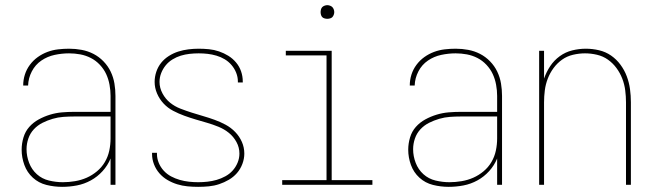

<svg xmlns="http://www.w3.org/2000/svg" viewBox="-20 -717 2540 745"><path d="M221 8Q190 8 160 0.5Q130 -7 107.5 -27.5Q85 -48 74.5 -77Q64 -106 64 -136Q64 -160 71 -183.5Q78 -207 93.5 -224.5Q109 -242 130 -253.5Q151 -265 174 -272Q197 -279 220.5 -281Q244 -283 268 -283H409V-345Q409 -366 405 -388Q401 -410 392 -429.5Q383 -449 367.5 -465.5Q352 -482 332.5 -492Q313 -502 291.5 -506Q270 -510 248 -510Q220 -510 192 -504Q164 -498 140.5 -482Q117 -466 103.5 -440Q90 -414 89 -385H70Q70 -407 76.5 -427.5Q83 -448 96 -465.5Q109 -483 126.5 -495.5Q144 -508 164 -515.5Q184 -523 205.5 -525.5Q227 -528 248 -528Q273 -528 297 -523.5Q321 -519 342.5 -508Q364 -497 381.5 -479Q399 -461 409.5 -439Q420 -417 424 -393Q428 -369 428 -345V0H409V-102Q398 -75 378 -53Q358 -31 332.5 -17Q307 -3 278.5 2.5Q250 8 221 8ZM224 -10Q247 -10 271 -14Q295 -18 316.5 -27.5Q338 -37 356.5 -52.5Q375 -68 387 -88.5Q399 -109 404 -132.5Q409 -156 409 -180V-265H268Q247 -265 226 -263.5Q205 -262 184.5 -256Q164 -250 145 -240.5Q126 -231 111.5 -215.5Q97 -200 90 -179.5Q83 -159 83 -138Q83 -111 93 -85Q103 -59 123 -41Q143 -23 170 -16.5Q197 -10 224 -10Z M749 8Q728 8 707.5 6Q687 4 667.5 -2Q648 -8 630 -18.5Q612 -29 598.5 -44.5Q585 -60 577.5 -79.5Q570 -99 570 -119Q570 -121 570 -122Q570 -123 570 -124H589Q589 -123 589 -122Q589 -121 589 -120Q589 -102 596 -85Q603 -68 615.5 -54.5Q628 -41 644 -32.5Q660 -24 677.5 -19Q695 -14 713 -12Q731 -10 749 -10Q767 -10 785 -12Q803 -14 820.5 -19Q838 -24 854.5 -33Q871 -42 883 -55.5Q895 -69 902 -86Q909 -103 909 -121Q909 -145 897.5 -166Q886 -187 868 -201.5Q850 -216 828 -225Q806 -234 783.5 -240.5Q761 -247 739 -253.5Q717 -260 695 -268Q673 -276 652 -287Q631 -298 615 -315Q599 -332 589.5 -354Q580 -376 580 -399Q580 -419 586.5 -438.5Q593 -458 605.5 -473.5Q618 -489 635.5 -500Q653 -511 672 -517Q691 -523 711 -525.5Q731 -528 751 -528Q771 -528 791 -526Q811 -524 830 -517.5Q849 -511 866 -500.5Q883 -490 896 -474.5Q909 -459 915.5 -440Q922 -421 922 -401Q922 -400 922 -399Q922 -398 922 -397H903Q903 -398 903 -399Q903 -400 903 -401Q903 -418 896.5 -434.5Q890 -451 878.5 -464.5Q867 -478 852 -487Q837 -496 820 -501Q803 -506 786 -508Q769 -510 751 -510Q733 -510 715.5 -508Q698 -506 681.5 -501Q665 -496 649.5 -486.5Q634 -477 623 -463.5Q612 -450 605.5 -433.5Q599 -417 599 -399Q599 -376 610.5 -354.5Q622 -333 640 -318.5Q658 -304 680 -295.5Q702 -287 724 -280Q746 -273 768.5 -266.5Q791 -260 813 -252Q835 -244 855.5 -233Q876 -222 892.5 -205Q909 -188 918.5 -166.5Q928 -145 928 -121Q928 -101 920.5 -81Q913 -61 899.5 -45.5Q886 -30 868 -19.5Q850 -9 830.5 -2.5Q811 4 790.5 6Q770 8 749 8Z M1075 0V-18H1247V-502H1089V-520H1267V-18H1425V0ZM1250 -644Q1245 -644 1239.5 -645.5Q1234 -647 1230.5 -650.5Q1227 -654 1225.5 -659.5Q1224 -665 1224 -670Q1224 -675 1225.5 -680.5Q1227 -686 1230.5 -689.5Q1234 -693 1239.5 -695Q1245 -697 1250 -697Q1255 -697 1260.5 -695Q1266 -693 1269.5 -689.5Q1273 -686 1275 -680.5Q1277 -675 1277 -670Q1277 -665 1275 -659.5Q1273 -654 1269.5 -650.5Q1266 -647 1260.5 -645.5Q1255 -644 1250 -644Z M1721 8Q1690 8 1660 0.5Q1630 -7 1607.5 -27.5Q1585 -48 1574.5 -77Q1564 -106 1564 -136Q1564 -160 1571 -183.5Q1578 -207 1593.5 -224.5Q1609 -242 1630 -253.5Q1651 -265 1674 -272Q1697 -279 1720.5 -281Q1744 -283 1768 -283H1909V-345Q1909 -366 1905 -388Q1901 -410 1892 -429.5Q1883 -449 1867.5 -465.5Q1852 -482 1832.5 -492Q1813 -502 1791.5 -506Q1770 -510 1748 -510Q1720 -510 1692 -504Q1664 -498 1640.5 -482Q1617 -466 1603.5 -440Q1590 -414 1589 -385H1570Q1570 -407 1576.5 -427.5Q1583 -448 1596 -465.5Q1609 -483 1626.5 -495.5Q1644 -508 1664 -515.5Q1684 -523 1705.5 -525.5Q1727 -528 1748 -528Q1773 -528 1797 -523.5Q1821 -519 1842.5 -508Q1864 -497 1881.5 -479Q1899 -461 1909.5 -439Q1920 -417 1924 -393Q1928 -369 1928 -345V0H1909V-102Q1898 -75 1878 -53Q1858 -31 1832.5 -17Q1807 -3 1778.5 2.5Q1750 8 1721 8ZM1724 -10Q1747 -10 1771 -14Q1795 -18 1816.5 -27.5Q1838 -37 1856.5 -52.5Q1875 -68 1887 -88.5Q1899 -109 1904 -132.5Q1909 -156 1909 -180V-265H1768Q1747 -265 1726 -263.5Q1705 -262 1684.5 -256Q1664 -250 1645 -240.5Q1626 -231 1611.5 -215.5Q1597 -200 1590 -179.5Q1583 -159 1583 -138Q1583 -111 1593 -85Q1603 -59 1623 -41Q1643 -23 1670 -16.5Q1697 -10 1724 -10Z M2072 0V-520H2091V-412Q2100 -438 2115 -460.5Q2130 -483 2152 -499Q2174 -515 2200.5 -521.5Q2227 -528 2253 -528Q2279 -528 2304.5 -522Q2330 -516 2351 -501.5Q2372 -487 2387.5 -466Q2403 -445 2412 -421Q2421 -397 2424.5 -371.5Q2428 -346 2428 -320V0H2409V-320Q2409 -343 2406 -366.5Q2403 -390 2394.5 -412Q2386 -434 2372 -453Q2358 -472 2339 -485.5Q2320 -499 2296.5 -504.5Q2273 -510 2250 -510Q2227 -510 2203.5 -504.5Q2180 -499 2161 -485.5Q2142 -472 2128 -453Q2114 -434 2105.5 -412Q2097 -390 2094 -366.5Q2091 -343 2091 -320V0Z"/></svg>

Font: Zed Mono Thin
Style: Regular
Weight: 100
Monospace: yes
Designer: Belleve Invis
Foundry: Belleve Invis
Version: Version 1.0.0; ttfautohint (v1.8.4)